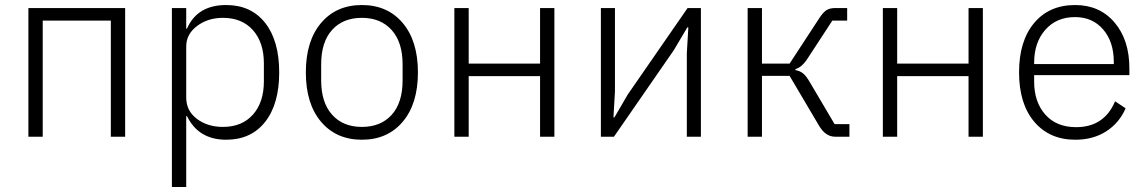

<svg xmlns="http://www.w3.org/2000/svg" viewBox="-20 -544 4566 764"><path d="M93 0V-512H478V0H421V-462H150V0Z M664 200V-512H721V-430H724Q765 -524 880 -524Q979 -524 1035 -453Q1091 -382 1091 -256Q1091 -130 1035 -59Q979 12 880 12Q770 12 724 -82H721V200ZM867 -39Q943 -39 986.5 -88Q1030 -137 1030 -220V-292Q1030 -375 986.5 -424Q943 -473 867 -473Q807 -473 764 -440.5Q721 -408 721 -359V-156Q721 -103 763.5 -71Q806 -39 867 -39Z M1582.5 -59.5Q1522 12 1420 12Q1318 12 1257.5 -59.5Q1197 -131 1197 -256Q1197 -381 1257.5 -452.5Q1318 -524 1420 -524Q1522 -524 1582.5 -452.5Q1643 -381 1643 -256Q1643 -131 1582.5 -59.5ZM1582 -224V-288Q1582 -376 1538.5 -424.5Q1495 -473 1420 -473Q1345 -473 1301.5 -425Q1258 -377 1258 -288V-224Q1258 -136 1301.5 -87.5Q1345 -39 1420 -39Q1495 -39 1538.5 -87Q1582 -135 1582 -224Z M1788 0V-512H1845V-291H2129V-512H2186V0H2129V-241H1845V0Z M2371 0V-512H2427V-180L2421 -77H2425L2478 -168L2716 -512H2769V0H2713V-332L2719 -435H2715L2661 -344L2423 0Z M2955 0V-512H3012V-291H3122L3239 -470Q3255 -495 3268.5 -503.5Q3282 -512 3304 -512H3351V-462H3292L3194 -312Q3171 -276 3145 -269V-265Q3163 -262 3175.5 -252Q3188 -242 3203 -216L3301 -50H3360V0H3303Q3265 0 3239 -44L3122 -242H3012V0Z M3493 0V-512H3550V-291H3834V-512H3891V0H3834V-241H3550V0Z M4259 12Q4156 12 4095.5 -59.5Q4035 -131 4035 -256Q4035 -381 4095 -452.5Q4155 -524 4258 -524Q4356 -524 4415 -454.5Q4474 -385 4474 -272V-245H4095V-220Q4095 -138 4139.5 -88Q4184 -38 4262 -38Q4374 -38 4417 -141L4459 -113Q4434 -55 4382 -21.5Q4330 12 4259 12ZM4258 -476Q4184 -476 4139.5 -425.5Q4095 -375 4095 -294V-289H4412V-297Q4412 -378 4369.5 -427Q4327 -476 4258 -476Z"/></svg>

Font: IBM Plex Sans Light
Style: Regular
Weight: 300
Designer: Mike Abbink, Paul van der Laan, Pieter van Rosmalen
Foundry: Bold Monday
Version: Version 3.0